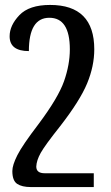

<svg xmlns="http://www.w3.org/2000/svg" viewBox="-20 -522 450 778"><path d="M183 -502Q98 -502 58.5 -460.5Q19 -419 19 -375Q19 -315 97 -315Q97 -450 180 -450Q263 -450 263 -322Q263 -260 239.5 -193Q216 -126 136 -19Q71 66 50.5 106.5Q30 147 30 171Q30 210 49.5 223Q69 236 105 236H360V180H161Q127 180 127 153Q128 128 145 97.5Q162 67 224 -11Q304 -114 333 -184Q362 -254 362 -322Q362 -502 183 -502Z"/></svg>

Font: Noto Serif Armenian ExtraCondensed Semi
Style: Regular
Weight: 600
Width: 3
Designer: Monotype Design Team
Foundry: Monotype Imaging Inc.
Version: Version 1.901